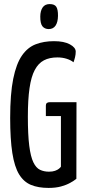

<svg xmlns="http://www.w3.org/2000/svg" viewBox="-20 -912 425 942"><path d="M218.1 10Q167.8 10 132 -4.8Q96.3 -19.6 73.7 -56.6Q51.1 -93.6 40.5 -161.2Q29.9 -228.8 29.9 -333.7Q29.9 -451.5 44.9 -525.4Q59.9 -599.4 87.7 -639.5Q115.5 -679.6 155.3 -694.8Q195 -710 244.6 -710Q294.4 -710 322.9 -694.4Q351.5 -678.9 351.5 -658.7Q351.5 -645 348.2 -631.4Q344.9 -617.9 340.6 -606.4Q327.5 -617.2 306.8 -623.7Q286.1 -630.3 261.2 -630.3Q222.8 -630.3 195.5 -616Q168.1 -601.7 150.6 -568.7Q133 -535.8 124.9 -479.6Q116.7 -423.5 116.7 -339.5Q116.7 -250.8 123.5 -197Q130.4 -143.1 143.7 -115.6Q157 -88.1 176.4 -78.9Q195.9 -69.7 220.1 -69.7Q237.9 -69.7 250 -74Q262.1 -78.3 269.3 -84.2Q276.5 -90.1 278.9 -94.2V-342.5H205V-394.1Q205 -410.6 224.1 -410.6H355.3L354.7 -34.7Q343.3 -25.4 324.4 -14.9Q305.6 -4.4 279.5 2.8Q253.4 10 218.1 10ZM218.6 -769.3Q198.9 -769.7 188.1 -783.1Q177.3 -796.6 177.6 -831.6Q178 -859.2 189.3 -875.6Q200.6 -892 223.8 -892Q247.4 -892 256.1 -878.8Q264.8 -865.7 264.5 -834.2Q264.1 -803.7 252.7 -786.5Q241.2 -769.3 218.6 -769.3Z"/></svg>

Font: Yanone Kaffeesatz ExtraLight
Style: Regular
Weight: 200
Designer: Yanone (Cyrillic: Daniel Pouzeot, Huerta Tipografica, and Cyreal)
Foundry: Yanone
Version: Version 2.003